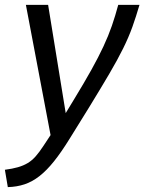

<svg xmlns="http://www.w3.org/2000/svg" viewBox="-55 -542 591 786"><path d="M-35 153Q-4 149 18.5 142.5Q41 136 58.5 125.5Q76 115 91 98Q106 81 123 55L152 11L51 -522H142L214 -79L248 -135Q290 -204 319 -256Q348 -308 368.5 -352Q389 -396 403 -436.5Q417 -477 429 -522H516Q502 -474 487 -432Q472 -390 449 -343.5Q426 -297 392.5 -240Q359 -183 310 -103L230 26Q196 81 166 118.5Q136 156 106.5 179Q77 202 45.5 212.5Q14 223 -23 224Z"/></svg>

Font: PTCRaleway Medium
Style: Italic
Weight: 500
Italic angle: -12°
Designer: Matt McInerney, Pablo Impallari, Rodrigo Fuenzalida
Foundry: Matt McInerney, Pablo Impallari, Rodrigo Fuenzalida
Version: Version 3.000g; ttfautohint (v1.5) -l 8 -r 28 -G 28 -x 14 -D